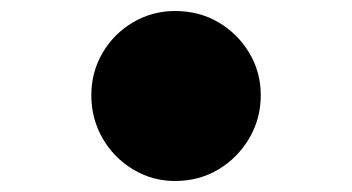

<svg xmlns="http://www.w3.org/2000/svg" viewBox="-20 -529 640 349"><path d="M298 -200Q257 -200 222 -221Q187 -242 166.5 -277.5Q146 -313 146 -356Q146 -398 166.5 -433Q187 -468 222 -488.5Q257 -509 298 -509Q342 -509 377 -488.5Q412 -468 433 -433Q454 -398 454 -356Q454 -313 433 -277.5Q412 -242 377 -221Q342 -200 298 -200Z"/></svg>

Font: Wittgenstein Black
Style: Regular
Weight: 900
Designer: Jörg Drees
Foundry: Jörg Drees
Version: Version 1.303; ttfautohint (v1.8.4.7-5d5b)